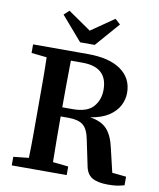

<svg xmlns="http://www.w3.org/2000/svg" viewBox="-95 -950 856 1036"><g transform="rotate(10 333.0 -432.0)"><path d="M319 -612H255Q254 -548 253.5 -484Q253 -420 253 -356H311Q389 -356 422.5 -394Q456 -432 456 -487Q456 -612 319 -612ZM39 -616V-663H340Q457 -663 520.5 -618Q584 -573 584 -493Q584 -457 566.5 -423Q549 -389 511 -364Q473 -339 411 -329Q474 -319 504.5 -285Q535 -251 549 -186L580 -55L657 -47V0Q632 7 613.5 9.5Q595 12 566 12Q511 12 480.5 -6Q450 -24 442 -70L413 -209Q402 -265 375.5 -285.5Q349 -306 296 -306H253Q253 -239 253.5 -177.5Q254 -116 255 -56L340 -47V0H39V-47L123 -56Q125 -118 125 -182Q125 -246 125 -310V-353Q125 -416 125 -479.5Q125 -543 123 -607ZM201 -876 327 -789 453 -876 482 -850 367 -718H287L173 -850Z"/></g></svg>

Font: Source Serif Pro Semibold
Style: Regular
Weight: 600
Designer: Frank Grießhammer
Foundry: Adobe Systems Incorporated
Version: Version 3.000;hotconv 1.0.109;makeotfexe 2.5.65596